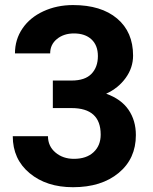

<svg xmlns="http://www.w3.org/2000/svg" viewBox="-20 -741 614 770"><path d="M191.9 -418H267.1Q320.8 -418 346.7 -444.8Q372.6 -471.7 372.6 -516.1Q372.6 -559.1 346.9 -583Q321.3 -606.9 276.4 -606.9Q235.8 -606.9 208.5 -584.7Q181.2 -562.5 181.2 -526.9H40Q40 -582.5 70.1 -626.7Q100.1 -670.9 154.1 -695.8Q208 -720.7 272.9 -720.7Q385.7 -720.7 449.7 -666.7Q513.7 -612.8 513.7 -518.1Q513.7 -469.2 483.9 -428.2Q454.1 -387.2 405.8 -365.2Q465.8 -343.8 495.4 -300.8Q524.9 -257.8 524.9 -199.2Q524.9 -104.5 455.8 -47.4Q386.7 9.8 272.9 9.8Q166.5 9.8 98.9 -46.4Q31.2 -102.5 31.2 -194.8H172.4Q172.4 -154.8 202.4 -129.4Q232.4 -104 276.4 -104Q326.7 -104 355.2 -130.6Q383.8 -157.2 383.8 -201.2Q383.8 -307.6 266.6 -307.6H191.9Z"/></svg>

Font: RobotoInd
Style: Bold
Weight: 700
Designer: Google
Version: Version 2.001150; 2014